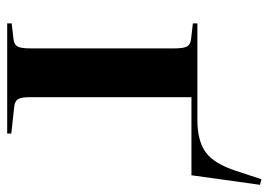

<svg xmlns="http://www.w3.org/2000/svg" viewBox="-124 -606 730 521"><g transform="rotate(90 240.5 -345.0)"><path d="M43 0V-12.2L85 -17.1Q100.1 -18.6 105.5 -27.8Q110.8 -37.1 110.8 -63V-453.1Q110.8 -479 105.5 -488.3Q100.1 -497.6 85 -499L43 -503.9V-516.1H305.2Q360.8 -516.1 392.1 -538.3Q423.3 -560.5 442.9 -620.1L465.8 -689.9L481 -686L455.1 -500H243.2V-61Q243.2 -38.6 248.5 -29.5Q253.9 -20.5 270 -19L341.8 -11.2V0Z"/></g></svg>

Font: Display Semibold
Style: Regular
Weight: 600
Designer: Latin by Veronika Burian and Jose Scaglione. Greek by Irene Vlachou. Cyrillic by Vera Evstafieva.
Foundry: TypeTogether
Version: Version 3.002